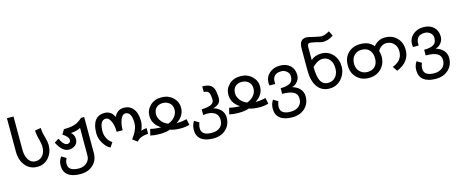

<svg xmlns="http://www.w3.org/2000/svg" viewBox="-47 -1385 5527 2312"><g transform="rotate(-15 2717.0 -228.5)"><path d="M421.9 -445.3Q421.9 -394.5 445.3 -316.4Q460.9 -253.9 460.9 -226.6Q460.9 -132.8 406.2 -68.4Q351.6 -3.9 261.7 -3.9Q171.9 -3.9 115.2 -72.3Q58.6 -140.6 58.6 -250V-664.1H140.6V-250Q140.6 -168 173.8 -121.1Q207 -74.2 257.8 -74.2Q316.4 -74.2 349.6 -115.2Q382.8 -156.2 382.8 -226.6Q382.8 -246.1 371.1 -300.8Q347.7 -382.8 347.7 -433.6Z M960.9 11.7Q960.9 101.6 900.4 158.2Q839.8 214.8 742.2 214.8Q640.6 214.8 587.9 173.8Q535.2 132.8 535.2 54.7Q535.2 -3.9 570.3 -50.8L628.9 -15.6Q609.4 19.5 609.4 54.7Q609.4 144.5 742.2 144.5Q800.8 144.5 839.8 109.4Q878.9 74.2 878.9 19.5V-324.2Q835.9 -296.9 757.8 -293Q796.9 -257.8 796.9 -207Q796.9 -160.2 763.7 -132.8Q730.5 -105.5 683.6 -105.5Q601.6 -105.5 539.1 -230.5L593.8 -265.6Q636.7 -175.8 683.6 -175.8Q695.3 -175.8 709 -185.5Q722.7 -195.3 722.7 -214.8Q722.7 -257.8 652.3 -300.8L687.5 -359.4Q769.5 -359.4 820.3 -375Q871.1 -390.6 921.9 -437.5H960.9Z M1652.3 -43Q1550.8 -39.1 1507.8 15.6L1449.2 -27.3Q1527.3 -128.9 1527.3 -210.9Q1527.3 -351.6 1449.2 -351.6Q1414.1 -351.6 1390.6 -296.9Q1367.2 -242.2 1367.2 -164.1H1293Q1293 -242.2 1267.6 -296.9Q1242.2 -351.6 1207 -351.6Q1128.9 -351.6 1128.9 -210.9Q1128.9 -164.1 1152.3 -121.1Q1175.8 -78.1 1210.9 -58.6L1171.9 0Q1125 -23.4 1087.9 -84Q1050.8 -144.5 1050.8 -210.9Q1050.8 -316.4 1091.8 -369.1Q1132.8 -421.9 1207 -421.9Q1293 -421.9 1328.1 -339.8Q1367.2 -421.9 1449.2 -421.9Q1523.4 -421.9 1566.4 -367.2Q1609.4 -312.5 1609.4 -210.9Q1609.4 -160.2 1582 -97.7Q1613.3 -113.3 1652.3 -113.3Z M2160.2 -19.5Q2109.4 -3.9 2054.7 -3.9Q1968.8 -3.9 1918 -23.4Q1871.1 -3.9 1781.2 -3.9Q1730.5 -3.9 1671.9 -15.6L1691.4 -93.8Q1753.9 -78.1 1824.2 -78.1Q1722.7 -140.6 1722.7 -246.1Q1722.7 -320.3 1777.3 -373Q1832 -425.8 1918 -425.8Q2003.9 -425.8 2060.5 -373Q2117.2 -320.3 2117.2 -246.1Q2117.2 -140.6 2015.6 -78.1Q2082 -78.1 2144.5 -93.8ZM1918 -97.7Q1972.7 -117.2 2003.9 -156.2Q2035.2 -195.3 2035.2 -242.2Q2035.2 -296.9 2000 -326.2Q1964.8 -355.5 1918 -355.5Q1867.2 -355.5 1835.9 -326.2Q1804.7 -296.9 1804.7 -242.2Q1804.7 -199.2 1835.9 -158.2Q1867.2 -117.2 1918 -97.7Z M2488.3 -136.7Q2546.9 -121.1 2582 -82Q2617.2 -43 2617.2 11.7Q2617.2 101.6 2556.6 158.2Q2496.1 214.8 2398.4 214.8Q2300.8 214.8 2248 173.8Q2195.3 132.8 2195.3 54.7Q2195.3 -3.9 2226.6 -50.8L2285.2 -15.6Q2269.5 19.5 2269.5 54.7Q2269.5 144.5 2398.4 144.5Q2464.8 144.5 2502 111.3Q2539.1 78.1 2539.1 19.5Q2539.1 -35.2 2502 -64.5Q2464.8 -93.8 2398.4 -93.8Q2382.8 -93.8 2351.6 -89.8V-160.2Q2437.5 -164.1 2472.7 -183.6Q2507.8 -203.1 2507.8 -238.3Q2507.8 -277.3 2500 -306.6Q2492.2 -335.9 2474.6 -345.7Q2457 -355.5 2429.7 -355.5V-425.8Q2503.9 -425.8 2537.1 -398.4Q2570.3 -371.1 2578.1 -318.4Q2585.9 -265.6 2585.9 -238.3Q2585.9 -160.2 2488.3 -136.7Z M3144.5 -19.5Q3093.8 -3.9 3039.1 -3.9Q2953.1 -3.9 2902.3 -23.4Q2855.5 -3.9 2765.6 -3.9Q2714.8 -3.9 2656.2 -15.6L2675.8 -93.8Q2738.3 -78.1 2808.6 -78.1Q2707 -140.6 2707 -246.1Q2707 -320.3 2761.7 -373Q2816.4 -425.8 2902.3 -425.8Q2988.3 -425.8 3044.9 -373Q3101.6 -320.3 3101.6 -246.1Q3101.6 -140.6 3000 -78.1Q3066.4 -78.1 3128.9 -93.8ZM2902.3 -97.7Q2957 -117.2 2988.3 -156.2Q3019.5 -195.3 3019.5 -242.2Q3019.5 -296.9 2984.4 -326.2Q2949.2 -355.5 2902.3 -355.5Q2851.6 -355.5 2820.3 -326.2Q2789.1 -296.9 2789.1 -242.2Q2789.1 -199.2 2820.3 -158.2Q2851.6 -117.2 2902.3 -97.7Z M3472.7 -136.7Q3531.2 -121.1 3566.4 -82Q3601.6 -43 3601.6 11.7Q3601.6 101.6 3541 158.2Q3480.5 214.8 3382.8 214.8Q3285.2 214.8 3232.4 173.8Q3179.7 132.8 3179.7 54.7Q3179.7 -3.9 3210.9 -50.8L3269.5 -15.6Q3253.9 19.5 3253.9 54.7Q3253.9 144.5 3382.8 144.5Q3445.3 144.5 3484.4 111.3Q3523.4 78.1 3523.4 19.5Q3523.4 -39.1 3476.6 -64.5Q3429.7 -89.8 3335.9 -89.8V-160.2Q3414.1 -160.2 3453.1 -183.6Q3492.2 -207 3492.2 -265.6Q3492.2 -304.7 3462.9 -330.1Q3433.6 -355.5 3394.5 -355.5Q3285.2 -355.5 3285.2 -250Q3285.2 -246.1 3285.2 -226.6H3214.8Q3210.9 -250 3210.9 -257.8Q3210.9 -332 3263.7 -378.9Q3316.4 -425.8 3394.5 -425.8Q3476.6 -425.8 3523.4 -380.9Q3570.3 -335.9 3570.3 -261.7Q3570.3 -218.8 3543 -183.6Q3515.6 -148.4 3472.7 -136.7Z M3785.2 -390.6Q3835.9 -437.5 3914.1 -437.5Q4003.9 -437.5 4058.6 -375Q4113.3 -312.5 4113.3 -222.7Q4113.3 -136.7 4054.7 -70.3Q3996.1 -3.9 3906.2 -3.9Q3808.6 -3.9 3755.9 -78.1Q3703.1 -152.3 3703.1 -281.2V-550.8Q3703.1 -613.3 3724.6 -642.6Q3746.1 -671.9 3793 -671.9Q3812.5 -671.9 3886.7 -652.3Q3957 -636.7 3972.7 -636.7Q4015.6 -636.7 4074.2 -671.9L4105.5 -609.4Q4039.1 -566.4 3972.7 -566.4Q3953.1 -566.4 3886.7 -585.9Q3828.1 -597.7 3816.4 -597.7Q3785.2 -597.7 3785.2 -550.8ZM3785.2 -304.7Q3785.2 -183.6 3814.5 -128.9Q3843.8 -74.2 3906.2 -74.2Q3964.8 -74.2 4000 -115.2Q4035.2 -156.2 4035.2 -222.7Q4035.2 -289.1 4002 -330.1Q3968.8 -371.1 3914.1 -371.1Q3851.6 -371.1 3785.2 -304.7Z M4562.5 -355.5Q4585.9 -386.7 4623 -406.2Q4660.2 -425.8 4703.1 -425.8Q4796.9 -425.8 4853.5 -367.2Q4910.2 -308.6 4910.2 -218.8Q4910.2 -66.4 4746.1 0L4707 -58.6Q4832 -105.5 4832 -218.8Q4832 -281.2 4794.9 -318.4Q4757.8 -355.5 4703.1 -355.5Q4671.9 -355.5 4642.6 -335.9Q4613.3 -316.4 4597.7 -285.2Q4609.4 -253.9 4609.4 -214.8Q4609.4 -121.1 4548.8 -62.5Q4488.3 -3.9 4398.4 -3.9Q4304.7 -3.9 4246.1 -62.5Q4187.5 -121.1 4187.5 -214.8Q4187.5 -312.5 4246.1 -369.1Q4304.7 -425.8 4398.4 -425.8Q4507.8 -425.8 4562.5 -355.5ZM4398.4 -78.1Q4457 -78.1 4492.2 -113.3Q4527.3 -148.4 4527.3 -214.8Q4527.3 -281.2 4492.2 -318.4Q4457 -355.5 4394.5 -355.5Q4339.8 -355.5 4302.7 -318.4Q4265.6 -281.2 4265.6 -214.8Q4265.6 -152.3 4304.7 -115.2Q4343.8 -78.1 4398.4 -78.1Z M5261.7 -136.7Q5320.3 -121.1 5355.5 -82Q5390.6 -43 5390.6 11.7Q5390.6 101.6 5330.1 158.2Q5269.5 214.8 5171.9 214.8Q5074.2 214.8 5021.5 173.8Q4968.8 132.8 4968.8 54.7Q4968.8 -3.9 5000 -50.8L5058.6 -15.6Q5043 19.5 5043 54.7Q5043 144.5 5171.9 144.5Q5234.4 144.5 5273.4 111.3Q5312.5 78.1 5312.5 19.5Q5312.5 -39.1 5265.6 -64.5Q5218.8 -89.8 5125 -89.8V-160.2Q5203.1 -160.2 5242.2 -183.6Q5281.2 -207 5281.2 -265.6Q5281.2 -304.7 5252 -330.1Q5222.7 -355.5 5183.6 -355.5Q5074.2 -355.5 5074.2 -250Q5074.2 -246.1 5074.2 -226.6H5003.9Q5000 -250 5000 -257.8Q5000 -332 5052.7 -378.9Q5105.5 -425.8 5183.6 -425.8Q5265.6 -425.8 5312.5 -380.9Q5359.4 -335.9 5359.4 -261.7Q5359.4 -218.8 5332 -183.6Q5304.7 -148.4 5261.7 -136.7Z"/></g></svg>

Font: 和音 by 宁静之雨，公众号njzyshare
Style: Regular
Weight: 400
Designer: Steve Matteson
Foundry: Ascender Corporation
Version: Version 6.00;June 8, 2018;FontCreator 11.0.0.2388 32-bit